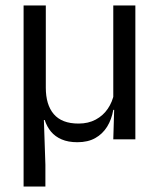

<svg xmlns="http://www.w3.org/2000/svg" viewBox="-20 -508 580 700"><path d="M393 -488H473.5V0H393L396.5 -117L393 -122ZM147 -488V-188Q147 -157.5 154.2 -133.2Q161.5 -109 176 -92Q190.5 -75 213 -66.2Q235.5 -57.5 266.5 -57.5Q302 -57.5 329 -72Q356 -86.5 373 -111.5Q390 -136.5 396 -167.5L410.5 -107.5H393Q387 -72.5 370.5 -46Q354 -19.5 327.2 -4.5Q300.5 10.5 262 10.5Q228.5 10.5 204.8 0.2Q181 -10 166 -28Q151 -46 143 -70.5H140L145.5 92.5V172H66V-488Z"/></svg>

Font: Anek Kannada
Style: Regular
Weight: 400
Version: Version 1.003